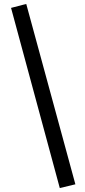

<svg xmlns="http://www.w3.org/2000/svg" viewBox="-20 -731 430 973"><path d="M283 222 36 -691 113 -711 362 203Z"/></svg>

Font: Ysabeau SC SemiBold
Style: Regular
Weight: 600
Designer: Christian Thalmann (Catharsis Fonts)
Version: Version 2.001;gftools[0.9.30]; featfreeze: smcp